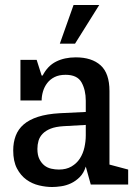

<svg xmlns="http://www.w3.org/2000/svg" viewBox="-20 -740 540 770"><path d="M189 10Q164 10 136.5 3.5Q109 -3 86 -19.5Q63 -36 48 -64.5Q33 -93 33 -137Q33 -169 43 -195.5Q53 -222 75 -241Q97 -260 132.5 -271.5Q168 -283 220 -286L324 -291V-336Q324 -379 307 -409.5Q290 -440 243 -440Q217 -440 199 -431Q181 -422 169.5 -407Q158 -392 152.5 -373.5Q147 -355 147 -337H62V-500H127L147 -437H151Q171 -476 205 -493Q239 -510 284 -510Q348 -510 383.5 -478Q419 -446 419 -375V-80L494 -60V0H344L324 -72Q316 -46 300 -30Q284 -14 265 -5Q246 4 225.5 7Q205 10 189 10ZM216 -60Q246 -60 267 -72.5Q288 -85 300.5 -104.5Q313 -124 318.5 -148.5Q324 -173 324 -197V-239L235 -234Q203 -232 183 -224Q163 -216 151 -203.5Q139 -191 134.5 -175.5Q130 -160 130 -143Q130 -118 138 -102Q146 -86 158 -76.5Q170 -67 185.5 -63.5Q201 -60 216 -60ZM275 -720H378L281 -565H220Z"/></svg>

Font: HermeneusOne
Style: Regular
Weight: 400
Designer: Rodrigo Fuenzalida, Pablo Impallari
Foundry: Pablo Impallari, Rodrigo Fuenzalida
Version: Version 1.000; ttfautohint (v0.8) -G 200 -r 50